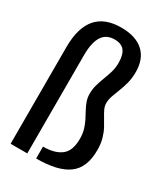

<svg xmlns="http://www.w3.org/2000/svg" viewBox="-182 -818 790 902"><g transform="rotate(30 213.0 -366.5)"><path d="M26 0H116.5V-533Q116.5 -570.5 122.8 -596.5Q129 -622.5 140.5 -638.5Q152 -654.5 168.5 -661.8Q185 -669 205 -669Q241.5 -669 258.5 -647.8Q275.5 -626.5 275.5 -581.5Q275.5 -556.5 268.8 -533.2Q262 -510 253 -486.8Q244 -463.5 237 -439.5Q230 -415.5 230 -389Q230 -368.5 236.5 -349.8Q243 -331 253.2 -312.5Q263.5 -294 273.5 -274.2Q283.5 -254.5 290 -232.2Q296.5 -210 296.5 -183Q296.5 -152.5 289 -130Q281.5 -107.5 264.8 -93.2Q248 -79 223 -71.8Q198 -64.5 164.5 -64.5V0Q222.5 0 265.8 -10Q309 -20 337.5 -40.8Q366 -61.5 380 -95.5Q394 -129.5 394 -178.5Q394 -211.5 386.5 -238.2Q379 -265 367.8 -286Q356.5 -307 345.5 -324.8Q334.5 -342.5 327 -358.5Q319.5 -374.5 319.5 -389.5Q319.5 -409.5 326.8 -430.2Q334 -451 343.2 -474Q352.5 -497 359.8 -524.5Q367 -552 367 -586Q367 -620.5 356.8 -647.8Q346.5 -675 325.8 -694.2Q305 -713.5 274.5 -723.2Q244 -733 204.5 -733Q160 -733 126.8 -720.2Q93.5 -707.5 71.2 -681.8Q49 -656 37.5 -617Q26 -578 26 -525Z"/></g></svg>

Font: Anybody Condensed
Style: Regular
Weight: 400
Width: 3
Designer: Tyler Finck
Foundry: Etcetera Type Company
Version: Version 1.113;gftools[0.9.25]